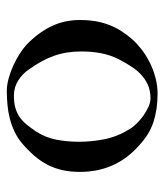

<svg xmlns="http://www.w3.org/2000/svg" viewBox="21 -508 487 569"><g transform="rotate(-90 264.5 -223.5)"><path d="M39.6 -230Q39.6 -258.8 44.9 -282.5Q50.3 -306.2 61 -326.7Q71.8 -347.2 87.6 -365.5Q103.5 -383.8 124 -401.4Q140.1 -415 158.7 -423.8Q177.2 -432.6 197 -437.7Q216.8 -442.9 237.8 -444.8Q258.8 -446.8 279.3 -446.8Q296.9 -446.8 316.7 -441.4Q336.4 -436 355 -427.5Q373.5 -418.9 389.2 -408.9Q404.8 -398.9 415 -389.6Q450.7 -356 470.2 -316.7Q489.7 -277.3 489.7 -230.5Q489.7 -205.1 486.1 -183.8Q482.4 -162.6 475.3 -144Q468.3 -125.5 457.8 -108.9Q447.3 -92.3 433.6 -76.2Q420.9 -62 403.6 -48.3Q386.2 -34.7 365.2 -23.9Q344.2 -13.2 320.1 -6.6Q295.9 0 270 0Q225.6 0 188.2 -12Q150.9 -23.9 118.7 -54.2Q39.6 -123 39.6 -230ZM265.6 -425.8Q243.7 -425.8 228.3 -421.1Q212.9 -416.5 200.9 -408Q189 -399.4 179.2 -387.2Q169.4 -375 159.2 -359.9Q140.6 -331.1 134.8 -298.6Q128.9 -266.1 128.9 -232.9Q128.9 -194.8 136.5 -157Q144 -119.1 166 -83.5Q171.9 -73.2 182.6 -62.3Q193.4 -51.3 206.1 -42.2Q218.8 -33.2 232.2 -27.1Q245.6 -21 257.3 -21Q280.3 -21 297.6 -28.8Q314.9 -36.6 328.6 -49.6Q342.3 -62.5 352.8 -79.3Q363.3 -96.2 373 -114.3Q385.3 -138.2 390.9 -165.8Q396.5 -193.4 396.5 -225.6Q396.5 -248.5 393.3 -268.6Q390.1 -288.6 383.5 -307.1Q377 -325.7 367.2 -343.5Q357.4 -361.3 344.2 -379.9Q331.1 -399.9 310.8 -412.8Q290.5 -425.8 265.6 -425.8Z"/></g></svg>

Font: IM FELL French Canon SC
Style: Regular
Weight: 400
Designer: Igino Marini
Foundry: Igino Marini
Version: 3.00